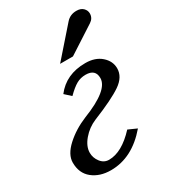

<svg xmlns="http://www.w3.org/2000/svg" viewBox="-184 -819 808 919"><g transform="rotate(-30 220.0 -360.0)"><path d="M422 -396Q422 -349 372.5 -315Q323 -281 209 -235Q166 -217 136 -181.5Q106 -146 106 -111Q106 -83 124 -59.5Q142 -36 170 -36Q241 -36 317 -118L364 -97Q271 12 153 12Q92 12 52 -20Q12 -52 12 -111Q12 -155 59.5 -198.5Q107 -242 173 -269Q329 -330 329 -396Q329 -445 275 -445Q247 -445 224 -432Q201 -419 170 -388L137 -418Q195 -494 302 -494Q356 -494 389 -465Q422 -436 422 -396ZM440 -689Q440 -663 417 -648L267 -551H196L333 -707Q355 -732 390 -732Q414 -732 427 -719Q440 -706 440 -689Z"/></g></svg>

Font: Veleka
Style: Italic
Weight: 400
Italic angle: -12°
Designer: Stefan Peev, Context Ltd, 2016; SIL International, 1997-2014.
Foundry: Stefan Peev, Context Ltd, 2016
Version: Version 1.000